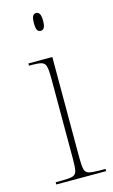

<svg xmlns="http://www.w3.org/2000/svg" viewBox="-116 -783 489 829"><g transform="rotate(-15 129.0 -369.0)"><path d="M135 -658Q126 -658 120.5 -666Q115 -674 115 -698Q115 -721 120.5 -729.5Q126 -738 135 -738Q144 -738 150 -729.5Q156 -721 156 -698Q156 -674 150 -666Q144 -658 135 -658ZM28 0V-10H53Q87 -10 102.5 -14Q118 -18 122 -34Q126 -50 126 -85V-448Q126 -484 122 -500.5Q118 -517 104 -521.5Q90 -526 61 -526H47V-536H154V-85Q154 -50 158 -34Q162 -18 177.5 -14Q193 -10 227 -10H251V0Z"/></g></svg>

Font: Noto Serif Display SemiCondensed Thin
Style: Regular
Weight: 100
Width: 4
Designer: Monotype Design Team
Foundry: Monotype Imaging Inc.
Version: Version 2.009